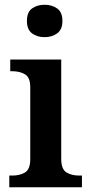

<svg xmlns="http://www.w3.org/2000/svg" viewBox="-20 -786 380 806"><path d="M167 -630Q136 -630 114.5 -646Q93 -662 93 -698Q93 -735 114.5 -750.5Q136 -766 167 -766Q198 -766 220 -750.5Q242 -735 242 -698Q242 -662 220 -646Q198 -630 167 -630ZM19 0V-49H32Q63 -49 85 -62Q107 -75 107 -118V-420Q107 -461 85 -474Q63 -487 32 -487H23V-536H237V-120Q237 -76 258.5 -62.5Q280 -49 312 -49H324V0Z"/></svg>

Font: Noto Serif Myanmar SemiBold
Style: Regular
Weight: 600
Designer: Ben Mitchell and the Monotype Design Team
Foundry: Monotype Imaging Inc.
Version: Version 2.106; ttfautohint (v1.8.4.7-5d5b)